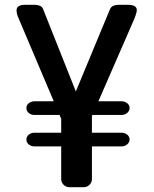

<svg xmlns="http://www.w3.org/2000/svg" viewBox="-20 -780 640 800"><path d="M90 -199Q90 -211 100 -219Q110 -227 124 -227H235V-285L228 -301H124Q110 -301 100 -309Q90 -317 90 -330Q90 -342 100 -350Q110 -358 124 -358H204L59 -700Q49 -721 49 -737Q49 -760 85 -760H125Q136 -760 146 -756Q156 -752 160 -741L296 -399L438 -741Q443 -752 452.5 -756Q462 -760 473 -760H513Q550 -760 550 -738Q550 -727 539 -700L390 -358H486Q500 -358 510 -350Q520 -342 520 -330Q520 -318 510 -309.5Q500 -301 486 -301H365L363 -296V-227H486Q500 -227 510 -219Q520 -211 520 -199Q520 -187 510 -178.5Q500 -170 486 -170H363V-34Q363 -20 353 -10Q343 0 329 0H269Q255 0 245 -10Q235 -20 235 -34V-170H124Q110 -170 100 -178Q90 -186 90 -199Z"/></svg>

Font: Yusei Magic
Style: Regular
Weight: 400
Designer: Tanukizamurai
Foundry: Yusei Magic Project
Version: Version 1.200